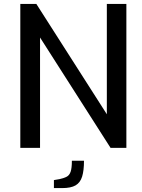

<svg xmlns="http://www.w3.org/2000/svg" viewBox="-20 -757 729 983"><path d="M84 0V-737H166L527 -172V-737H627V0H546L185 -565V0ZM256 206V165L285 160Q307 155 321 148Q335 141 341.5 122.5Q348 104 348 66H410Q410 116 400.5 147Q391 178 367 192Q343 206 298 206Z"/></svg>

Font: Exo Thin Medium
Style: Regular
Weight: 500
Version: Version 2.000